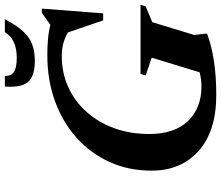

<svg xmlns="http://www.w3.org/2000/svg" viewBox="-80 -818 911 791"><g transform="rotate(-90 375.5 -422.5)"><path d="M415 -48Q442.5 -48 473 -55.5L533.5 -253L460 -278L466.5 -299H751L745 -278L679.5 -250.5L627 -78L632.5 -30.5L631 -24.5Q531 13 380 13Q231 13 149.5 -59.5Q68 -132 68 -254Q68 -348.5 103.8 -427Q139.5 -505.5 204 -563Q268.5 -620.5 355 -651.8Q441.5 -683 543.5 -683Q576.5 -683 607.2 -680.5Q638 -678 668.5 -670.5L718 -705.5H735.5L716 -453H687L637.5 -598Q616 -610.5 593 -617Q570 -623.5 540 -623.5Q471 -623.5 412.5 -597Q354 -570.5 310.5 -522Q267 -473.5 243 -407.8Q219 -342 219 -263.5Q219 -158.5 272.8 -103.2Q326.5 -48 415 -48ZM533 -809Q610 -809 638 -858H692Q667 -810.5 642.8 -783.8Q618.5 -757 589.2 -745.8Q560 -734.5 520 -734.5Q459 -734.5 434.2 -761.5Q409.5 -788.5 414.5 -858H458Q457.5 -832.5 474.5 -820.8Q491.5 -809 533 -809Z"/></g></svg>

Font: Newsreader 16pt
Style: Bold Italic
Weight: 700
Italic angle: -17°
Designer: Hugues Gentile
Foundry: Production Type
Version: Version 1.003; ttfautohint (v1.8.3)